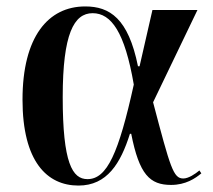

<svg xmlns="http://www.w3.org/2000/svg" viewBox="-20 -567 661 597"><path d="M224 10C313 10 355 -59 384 -151H388C413 -24 446 8 512 8C557 8 587 -12 606 -28L600 -37C587 -26 566 -12 550 -12C519 -12 510 -44 456 -249L594 -536H454L414 -361H409C379 -510 321 -547 245 -547C130 -547 50 -453 50 -257C50 -65 126 10 224 10ZM252 -10C205 -10 175 -60 175 -265C175 -462 210 -526 268 -526C326 -526 368 -467 396 -304C349 -91 313 -10 252 -10Z"/></svg>

Font: Noto Serif Display SemiCondensed SemiBold
Style: Regular
Weight: 600
Width: 4
Designer: Monotype Design Team
Foundry: Monotype Imaging Inc.
Version: Version 2.009